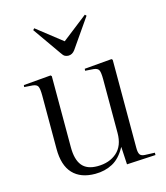

<svg xmlns="http://www.w3.org/2000/svg" viewBox="-115 -854 829 956"><g transform="rotate(-15 299.5 -375.5)"><path d="M258 14Q183 14 143 -28.5Q103 -71 103 -156V-430Q103 -466 97 -478Q91 -490 70 -492L27 -495L28 -505L169 -517L174 -512V-145Q174 -82 199 -51Q224 -20 278 -20Q340 -20 378.5 -54Q417 -88 417 -154V-430Q417 -466 411 -478Q405 -490 384 -492L341 -495L342 -505L483 -517L488 -512V-58Q488 -34 494.5 -24Q501 -14 520 -13L571 -11V1L422 9L417 -81H416Q388 -29 348 -7.5Q308 14 258 14ZM281 -589Q272 -589 263.5 -593Q255 -597 245 -613L144 -757L151 -765L281 -663L412 -765L419 -758L315 -608Q301 -589 281 -589Z"/></g></svg>

Font: Literata 72pt Light
Style: Regular
Weight: 300
Designer: Latin by Veronika Burian and Jose Scaglione. Greek by Irene Vlachou. Cyrillic by Vera Evstafieva.
Foundry: TypeTogether
Version: Version 3.002